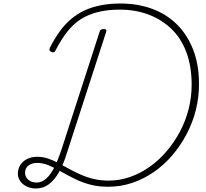

<svg xmlns="http://www.w3.org/2000/svg" viewBox="-20 -1055 1174 1096"><path d="M184 21Q156 21 132.5 9.5Q109 -2 95.5 -21Q82 -40 82 -64Q82 -90 95 -111.5Q108 -133 133 -146.5Q158 -160 193 -160Q225 -160 254.5 -150Q284 -140 313.5 -124Q343 -108 374.5 -91Q406 -74 440.5 -58.5Q475 -43 514.5 -33.5Q554 -24 600 -24Q662 -24 721.5 -44.5Q781 -65 834 -102.5Q887 -140 930.5 -191Q974 -242 1006.5 -302.5Q1039 -363 1056.5 -431.5Q1074 -500 1074 -571Q1074 -676 1044 -756.5Q1014 -837 958 -890.5Q902 -944 827.5 -972Q753 -1000 663 -1000Q607 -1000 561 -991Q515 -982 476.5 -964.5Q438 -947 407 -919.5Q376 -892 349 -854Q322 -816 297 -767Q293 -758 286 -756.5Q279 -755 271 -760Q264 -763 262.5 -768.5Q261 -774 265 -783Q291 -834 320.5 -875Q350 -916 385.5 -946Q421 -976 463 -995.5Q505 -1015 556.5 -1025Q608 -1035 668 -1035Q764 -1035 846 -1005.5Q928 -976 988 -917.5Q1048 -859 1082 -773Q1116 -687 1116 -575Q1116 -498 1097.5 -425.5Q1079 -353 1044.5 -288Q1010 -223 963 -168Q916 -113 858 -73Q800 -33 734.5 -11Q669 11 597 11Q538 11 490 -2.5Q442 -16 401.5 -36.5Q361 -57 326 -77Q291 -97 258.5 -111Q226 -125 192 -125Q163 -125 143 -110.5Q123 -96 123 -68Q123 -45 141.5 -29Q160 -13 189 -13Q220 -13 245.5 -37Q271 -61 291.5 -102.5Q312 -144 330 -198L549 -875Q551 -883 556.5 -886Q562 -889 573 -889Q582 -889 585.5 -885.5Q589 -882 586 -873L363 -185Q343 -118 316.5 -72Q290 -26 258 -2.5Q226 21 184 21Z"/></svg>

Font: Playwrite CO Thin
Style: Regular
Weight: 250
Version: Version 1.002